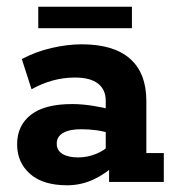

<svg xmlns="http://www.w3.org/2000/svg" viewBox="-20 -542 524 572"><path d="M180 10Q108 10 69.5 -24Q31 -58 31 -112Q31 -168 72 -200Q113 -232 195 -232Q223 -232 255.5 -227Q288 -222 312 -215L295 -203V-242Q295 -275 272 -293Q249 -311 203 -311Q169 -311 136.5 -302Q104 -293 74 -276L45 -366Q86 -388 133.5 -399Q181 -410 223 -410Q319 -410 367.5 -367Q416 -324 416 -241V-86H468V0H305V-66L323 -52Q295 -24 258 -7Q221 10 180 10ZM213 -73Q240 -73 266 -83.5Q292 -94 306 -110L295 -78V-171L312 -143Q290 -151 267 -154Q244 -157 222 -157Q187 -157 168 -146Q149 -135 149 -114Q149 -94 166 -83.5Q183 -73 213 -73ZM94 -458V-522H373V-458Z"/></svg>

Font: Rokkitt
Style: Bold
Weight: 700
Designer: Vernon Adams
Foundry: Vernon Adams
Version: Version 3.103